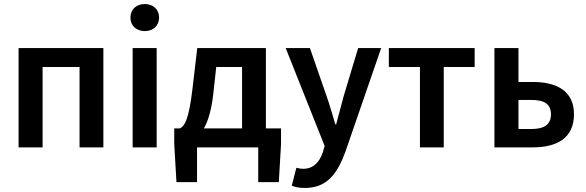

<svg xmlns="http://www.w3.org/2000/svg" viewBox="-20 -730 2902 951"><path d="M72 0H191V-398H374V0H492V-492H72Z M637 0H756V-492H637ZM697 -576C739 -576 768 -603 768 -643C768 -683 739 -710 697 -710C655 -710 626 -683 626 -643C626 -603 655 -576 697 -576Z M1036 -261 1051 -398H1179V-94H990C1011 -131 1027 -185 1036 -261ZM956 0H1259V172H1361L1372 -17V-94H1297V-492H957L933 -287C915 -139 896 -107 871 -94H843V-17L854 172H956Z M1490 201C1598 201 1650 133 1691 21L1868 -492H1754L1682 -253C1670 -208 1657 -160 1645 -114H1641C1627 -161 1613 -210 1598 -253L1515 -492H1395L1588 -7L1579 24C1563 72 1533 106 1482 106C1471 106 1462 105 1448 101L1425 190C1444 197 1463 201 1490 201Z M2060 0H2178V-398H2331V-492H1906V-398H2060Z M2429 0H2619C2737 0 2823 -45 2823 -164C2823 -280 2737 -324 2619 -324H2548V-492H2429ZM2548 -91V-235H2612C2678 -235 2709 -213 2709 -164C2709 -115 2678 -91 2612 -91Z"/></svg>

Font: Source Sans Pro Semibold
Style: Regular
Weight: 600
Designer: Paul D. Hunt
Foundry: Adobe Systems Incorporated
Version: Version 3.006;hotconv 1.0.111;makeotfexe 2.5.65597